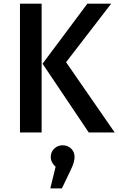

<svg xmlns="http://www.w3.org/2000/svg" viewBox="-20 -728 655 1055"><path d="M208.7 -707.7V0H89.7V-707.7ZM467.7 0 213.8 -377.9 460 -707.7H590.8L343.1 -386.2L610.3 0ZM389.7 134.4Q389.7 149.2 385.1 164.9Q380.5 180.5 370.8 201.5L320 307.2H256.4L285.6 188.2Q273.3 177.9 266.2 164.4Q259 150.8 259 134.4Q259 107.2 277.9 88.7Q296.9 70.3 324.6 70.3Q352.3 70.3 371 88.5Q389.7 106.7 389.7 134.4Z"/></svg>

Font: Fira Code Fixed Medium
Style: Regular
Weight: 500
Monospace: yes
Designer: Carrois Corporate, Edenspiekermann AG, Nikita Prokopov
Foundry: Carrois Corporate, Edenspiekermann AG, Nikita Prokopov
Version: Version 5.002